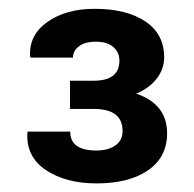

<svg xmlns="http://www.w3.org/2000/svg" viewBox="-20 -742 447 442"><path d="M195.8 -556.2Q254.9 -556.2 254.9 -602.5Q254.9 -621.1 241.2 -633.5Q227.5 -646 200.2 -646Q175.3 -646 161.6 -635.3Q147.9 -624.5 147.9 -609.4H50.3L49.3 -612.3Q46.4 -661.6 89.4 -691.7Q132.3 -721.7 197.8 -721.7Q271.5 -721.7 314.7 -692.6Q357.9 -663.6 357.9 -609.9Q357.9 -583 340.6 -560.8Q323.2 -538.6 293.5 -526.4Q364.7 -502.4 364.7 -435.1Q364.7 -380.4 321 -350.1Q277.3 -319.8 202.6 -319.8Q131.8 -319.8 85.9 -350.3Q40 -380.9 43 -436L43.9 -439H141.6Q141.6 -395.5 201.7 -395.5Q229 -395.5 245.6 -407.2Q262.2 -418.9 262.2 -440.4Q262.2 -491.2 195.8 -491.2H141.1V-556.2Z"/></svg>

Font: Roboto Slab
Style: Bold
Weight: 700
Designer: Google
Version: Version 2.000; ttfautohint (v1.8.1.43-b0c9)